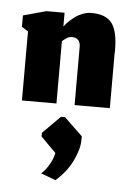

<svg xmlns="http://www.w3.org/2000/svg" viewBox="-44 -324 404 597"><g transform="rotate(5 158.0 -26.0)"><path d="M151.3 237.7Q185.3 208.3 203.2 171.3Q221 134.3 221 106.3V94.7L164 40H151.3L96.7 94.7V106.3L143.7 153.7Q140.7 169 133 183.7Q125.3 198.3 118.5 206.7Q111.7 215 105.3 220.7ZM133.7 0V-194.3Q134.3 -195 136.2 -196.5Q138 -198 138.8 -198.7Q139.7 -199.3 141.5 -200.8Q143.3 -202.3 144.3 -203Q145.3 -203.7 147 -204.8Q148.7 -206 150 -206.5Q151.3 -207 153.2 -207.8Q155 -208.7 156.5 -209Q158 -209.3 159.8 -209.7Q161.7 -210 163.7 -210Q191.3 -210 190.3 -178.7V0H300.3V-169Q300.3 -171.3 300.7 -175.3Q300.7 -179.3 300.7 -181.3Q300.7 -240 281.8 -265Q263 -290 217.3 -290Q204.3 -290 190.8 -284.8Q177.3 -279.7 167.7 -272.5Q158 -265.3 150.2 -258Q142.3 -250.7 138.3 -245.3L134.3 -240.3V-283.3H77.7L6 -263.7V-228L26 -215.7V0Z"/></g></svg>

Font: Jomhuria
Style: Regular
Weight: 400
Designer: Arabic design by Kourosh Beigpour, Latin design by Eben Sorkin, engineering by Lasse Fister and Khaled Hosney
Version: Version 1.0000